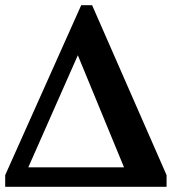

<svg xmlns="http://www.w3.org/2000/svg" viewBox="-39 -720 716 740"><path d="M-19 0V-45L274 -700H316L603 -45V0ZM261 -507 70 -75H439Z"/></svg>

Font: PT Serif
Style: Bold Italic
Weight: 700
Italic angle: -12°
Designer: A.Korolkova, O.Umpeleva, V.Yefimov
Foundry: ParaType Ltd
Version: Version 1.000W OFL